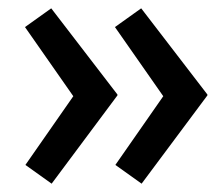

<svg xmlns="http://www.w3.org/2000/svg" viewBox="-20 -491 531 461"><path d="M320 -50 257 -95 372 -260 256 -426 319 -471 478 -264V-262ZM104 -50 41 -95 156 -260 40 -426 103 -471 262 -264V-262Z"/></svg>

Font: Our Lexend
Style: Regular
Weight: 400
Designer: Bonnie Shaver-Troup, Thomas Jockin
Foundry: Lexend
Version: Version 1.007